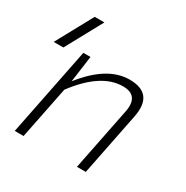

<svg xmlns="http://www.w3.org/2000/svg" viewBox="-206 -832 935 966"><g transform="rotate(30 262.0 -349.0)"><path d="M126.5 -698.2 10.7 -485.8H-45.4L70.3 -698.2ZM8.8 0 111.3 -512.7H152.8L131.8 -359.4Q252.4 -512.7 380.9 -512.7Q523.9 -512.7 494.1 -363.8L421.4 0H370.1L442.9 -363.8Q463.4 -466.8 369.1 -466.8Q242.7 -466.8 121.1 -304.2L60.1 0Z"/></g></svg>

Font: Sansation Light
Style: Light Italic
Weight: 300
Designer: Bernd Montag
Version: Version 1.301